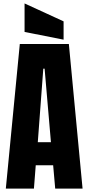

<svg xmlns="http://www.w3.org/2000/svg" viewBox="-20 -1121 525 1141"><path d="M14.6 0 97.7 -859.4H389.2L470.7 0H308.1L295.9 -138.7H192.4L181.6 0ZM204.6 -275.9H282.7L245.1 -712.9H237.3ZM357.9 -885.3 126 -931.2V-1100.6L357.9 -994.1Z"/></svg>

Font: Anton SC
Style: Regular
Weight: 400
Designer: Vernon Adams
Foundry: Vernon Adams
Version: Version 2.116; ttfautohint (v1.8.4.7-5d5b)